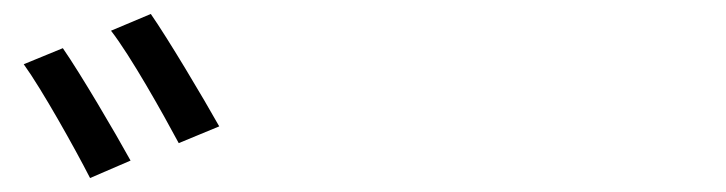

<svg xmlns="http://www.w3.org/2000/svg" viewBox="-20 -860 1040 275"><path d="M70 -791 14 -768C40 -732 87 -648 109 -605L167 -630C145 -670 95 -755 70 -791ZM196 -840 139 -816C167 -780 213 -698 236 -655L294 -679C271 -720 221 -804 196 -840Z"/></svg>

Font: Noto Sans CJK KR Regular
Style: Regular
Weight: 400
Designer: Ryoko NISHIZUKA (kana & ideographs); Paul D. Hunt (Latin, Greek & Cyrillic); Wenlong ZHANG (bopomofo); Sandoll Communica
Foundry: Adobe Systems Incorporated
Version: Version 1.004;PS 1.004;hotconv 1.0.82;makeotf.lib2.5.63406